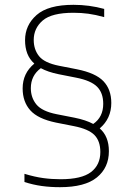

<svg xmlns="http://www.w3.org/2000/svg" viewBox="-20 -768 556 797"><path d="M229 9Q188.5 9 152.8 4Q117 -1 81.5 -12.5V-46.5Q124.5 -33.5 159.5 -28.8Q194.5 -24 231.5 -24Q319 -24 357.8 -53.8Q396.5 -83.5 396.5 -137Q396.5 -182.5 372 -207.5Q347.5 -232.5 286.5 -244.5L213 -259Q137.5 -274.5 105.8 -310Q74 -345.5 74 -401Q74 -464 122.5 -504Q102.5 -522 93.2 -546.2Q84 -570.5 84 -601Q84 -663.5 132 -705.8Q180 -748 285 -748Q350.5 -748 412.5 -731V-697Q376 -707 346.8 -711Q317.5 -715 285 -715Q194.5 -715 157.2 -682.8Q120 -650.5 120 -602Q120 -562.5 142.2 -534.8Q164.5 -507 225 -495L299 -480.5Q377 -465 409.5 -430.8Q442 -396.5 442 -340.5Q442 -276 394 -235Q432 -202 432 -140.5Q432 -72 382.2 -31.5Q332.5 9 229 9ZM289 -279.5Q336.5 -270 367 -253.5Q408.5 -282 408.5 -337Q408.5 -382.5 383 -408Q357.5 -433.5 296.5 -445.5L223 -460Q179 -469 149.5 -485Q108 -454.5 108 -402Q108 -362.5 131.2 -334.2Q154.5 -306 215 -294Z"/></svg>

Font: Encode Sans SemiExpanded SemiExpanded Thin
Style: Regular
Weight: 100
Width: 6
Designer: Multiple Designers
Foundry: Impallari Type
Version: Version 3.000; ttfautohint (v1.8.3) -l 8 -r 50 -G 200 -x 14 